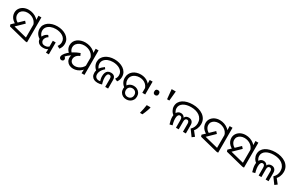

<svg xmlns="http://www.w3.org/2000/svg" viewBox="254 -2540 6853 4470"><g transform="rotate(30 3680.5 -305.0)"><path d="M192 -217Q139 -242 103 -277.5Q67 -313 49.5 -355Q32 -397 32 -442Q32 -506 65.5 -556.5Q99 -607 158 -636.5Q217 -666 295 -666Q355 -666 413.5 -646Q472 -626 520.5 -586.5Q569 -547 597.5 -487Q626 -427 626 -347L565 -344Q565 -408 541.5 -455Q518 -502 479.5 -532.5Q441 -563 395 -578Q349 -593 303 -593Q249 -593 205.5 -573.5Q162 -554 136.5 -519Q111 -484 111 -436Q111 -387 141.5 -342Q172 -297 233 -265L192 -217ZM555 -482 559 -510 555 -658H633V12H592L104 -111L88 -157L343 -402L390 -351L160 -128L153 -174L615 -58L555 -6Z M1018 -64Q961 -64 922.5 -84.5Q884 -105 865 -138.5Q846 -172 846 -210Q846 -259 878 -307.5Q910 -356 975 -385L1007 -341Q968 -319 947 -284.5Q926 -250 926 -217Q926 -180 952 -153Q978 -126 1031 -126Q1070 -126 1104 -142.5Q1138 -159 1155 -195L1199 -177Q1186 -139 1159.5 -113.5Q1133 -88 1097 -76Q1061 -64 1018 -64ZM1142 -130 1135 -143V-320H1213V0H1135ZM869 -188Q821 -215 789.5 -249.5Q758 -284 742.5 -325Q727 -366 727 -411Q727 -469 753 -516Q779 -563 825 -596.5Q871 -630 931.5 -648Q992 -666 1062 -666Q1129 -666 1192 -649Q1255 -632 1305.5 -598Q1356 -564 1385.5 -513.5Q1415 -463 1415 -395Q1415 -350 1400.5 -310.5Q1386 -271 1359 -237L1291 -273Q1312 -299 1323.5 -329.5Q1335 -360 1335 -395Q1335 -445 1312 -482Q1289 -519 1250 -543.5Q1211 -568 1162 -580.5Q1113 -593 1062 -593Q989 -593 930.5 -570Q872 -547 837.5 -504.5Q803 -462 803 -403Q803 -372 813.5 -342Q824 -312 844.5 -287Q865 -262 895 -244L869 -188Z M1868 8Q1811 8 1765 -14Q1719 -36 1692 -78.5Q1665 -121 1665 -180Q1665 -203 1671 -230Q1677 -257 1694.5 -285.5Q1712 -314 1746 -340Q1780 -366 1835 -386L1856 -336Q1813 -321 1767 -297Q1721 -273 1678.5 -244.5Q1636 -216 1602 -186Q1568 -156 1548 -128Q1528 -100 1528 -78L1514 -144Q1555 -144 1572.5 -125Q1590 -106 1590 -83Q1590 -58 1573 -43.5Q1556 -29 1533 -29Q1508 -29 1489.5 -45.5Q1471 -62 1471 -91Q1471 -119 1495 -157.5Q1519 -196 1565.5 -239Q1612 -282 1680.5 -323Q1749 -364 1839 -397L1867 -333Q1823 -317 1795 -292Q1767 -267 1754 -238Q1741 -209 1741 -180Q1741 -143 1759.5 -117Q1778 -91 1808.5 -78Q1839 -65 1875 -65Q1913 -65 1957.5 -82Q2002 -99 2041.5 -134.5Q2081 -170 2102 -224L2141 -180Q2117 -116 2072 -74Q2027 -32 1973 -12Q1919 8 1868 8ZM1644 -234Q1584 -267 1553.5 -318.5Q1523 -370 1523 -427Q1523 -486 1547 -530.5Q1571 -575 1612.5 -605Q1654 -635 1706 -650.5Q1758 -666 1814 -666Q1879 -666 1941.5 -646.5Q2004 -627 2054 -587.5Q2104 -548 2133.5 -488Q2163 -428 2163 -347L2102 -345Q2102 -408 2077.5 -455Q2053 -502 2013 -532.5Q1973 -563 1924 -578Q1875 -593 1826 -593Q1768 -593 1717 -572Q1666 -551 1634 -511.5Q1602 -472 1602 -414Q1602 -372 1624.5 -334.5Q1647 -297 1687 -273L1644 -234ZM2097 -106 2092 -144V-471L2095 -511L2092 -658H2170V0H2092Z M2524 8Q2471 8 2430.5 -10Q2390 -28 2367 -65Q2344 -102 2344 -159Q2344 -235 2384 -293Q2424 -351 2493 -397L2523 -354Q2488 -325 2464 -293Q2440 -261 2428 -228Q2416 -195 2416 -161Q2416 -109 2446 -81Q2476 -53 2526 -53Q2543 -53 2560 -56.5Q2577 -60 2593 -69L2571 -25Q2557 -66 2548 -102.5Q2539 -139 2539 -181Q2539 -232 2553.5 -271.5Q2568 -311 2599.5 -333Q2631 -355 2682 -355Q2741 -355 2773.5 -323.5Q2806 -292 2806 -228V0H2728V-218Q2728 -257 2713 -275.5Q2698 -294 2672 -294Q2639 -294 2623 -265Q2607 -236 2607 -180Q2607 -151 2611 -121.5Q2615 -92 2622 -64.5Q2629 -37 2637 -12Q2610 -2 2581.5 3Q2553 8 2524 8ZM2388 -197Q2324 -244 2294 -297.5Q2264 -351 2264 -411Q2264 -469 2290 -516Q2316 -563 2362 -596.5Q2408 -630 2468.5 -648Q2529 -666 2599 -666Q2666 -666 2729 -649Q2792 -632 2842.5 -598Q2893 -564 2922.5 -513.5Q2952 -463 2952 -395Q2952 -353 2939 -316.5Q2926 -280 2903 -250L2832 -281Q2851 -304 2861.5 -333Q2872 -362 2872 -395Q2872 -445 2849 -482Q2826 -519 2787 -543.5Q2748 -568 2699 -580.5Q2650 -593 2599 -593Q2526 -593 2467.5 -570Q2409 -547 2374.5 -504.5Q2340 -462 2340 -403Q2340 -362 2359 -324.5Q2378 -287 2415 -254L2388 -197Z M3137 -198Q3076 -238 3046 -292.5Q3016 -347 3016 -412Q3016 -475 3040 -522.5Q3064 -570 3104.5 -602Q3145 -634 3197.5 -650Q3250 -666 3307 -666Q3368 -666 3423.5 -646.5Q3479 -627 3522.5 -587.5Q3566 -548 3591 -488.5Q3616 -429 3616 -348H3559Q3559 -410 3539 -456Q3519 -502 3484.5 -532.5Q3450 -563 3406 -578Q3362 -593 3314 -593Q3256 -593 3205.5 -571.5Q3155 -550 3123.5 -508Q3092 -466 3092 -404Q3092 -358 3111.5 -319.5Q3131 -281 3165 -254L3137 -198ZM3545 -475 3549 -513 3545 -658H3623V-313H3545ZM3295 8Q3243 8 3201 -14.5Q3159 -37 3134.5 -78Q3110 -119 3110 -174Q3110 -229 3134.5 -269.5Q3159 -310 3201 -332.5Q3243 -355 3295 -355Q3347 -355 3389.5 -332.5Q3432 -310 3457.5 -269.5Q3483 -229 3483 -174Q3483 -119 3457.5 -78Q3432 -37 3389.5 -14.5Q3347 8 3295 8ZM3296 -57Q3346 -57 3378.5 -89Q3411 -121 3411 -174Q3411 -226 3378.5 -257.5Q3346 -289 3296 -289Q3246 -289 3214 -257.5Q3182 -226 3182 -174Q3182 -122 3214.5 -89.5Q3247 -57 3296 -57Z M3875 -116 3882 -105Q3873 -70 3859.5 -32Q3846 6 3830.5 44Q3815 82 3798 119H3731Q3746 60 3758.5 -2Q3771 -64 3778 -116ZM3832 -414Q3806 -414 3788 -430Q3770 -446 3770 -482Q3770 -520 3788 -535Q3806 -550 3832 -550Q3858 -550 3876 -535Q3894 -520 3894 -482Q3894 -446 3876 -430Q3858 -414 3832 -414Z M4119 -471 4094 -729H4205L4180 -471Z M4936 -154Q4981 -197 5000 -244.5Q5019 -292 5019 -341Q5019 -404 4994 -451.5Q4969 -499 4925 -530.5Q4881 -562 4823 -577.5Q4765 -593 4699 -593Q4639 -593 4587.5 -581Q4536 -569 4496.5 -544.5Q4457 -520 4435 -484.5Q4413 -449 4413 -402Q4413 -365 4429.5 -329Q4446 -293 4483 -258L4457 -201Q4394 -248 4365.5 -300.5Q4337 -353 4337 -409Q4337 -471 4364.5 -519Q4392 -567 4441.5 -599.5Q4491 -632 4558 -649Q4625 -666 4704 -666Q4785 -666 4856.5 -646Q4928 -626 4982.5 -587.5Q5037 -549 5067.5 -492.5Q5098 -436 5098 -362Q5098 -298 5072.5 -238Q5047 -178 4991 -123L5005 -184L5120 -39L5056 9ZM4462 9Q4447 -35 4437.5 -84.5Q4428 -134 4428 -179Q4428 -235 4444.5 -274.5Q4461 -314 4491 -334.5Q4521 -355 4561 -355Q4608 -355 4641 -327Q4674 -299 4679 -243H4657Q4661 -286 4677.5 -310.5Q4694 -335 4719.5 -345Q4745 -355 4774 -355Q4830 -355 4863 -321Q4896 -287 4896 -227V0H4818V-220Q4818 -227 4816.5 -239Q4815 -251 4809.5 -263.5Q4804 -276 4792.5 -285Q4781 -294 4761 -294Q4733 -294 4718.5 -273Q4704 -252 4704 -214V0H4630V-210Q4630 -253 4614.5 -273.5Q4599 -294 4572 -294Q4542 -294 4524 -264.5Q4506 -235 4506 -175Q4506 -150 4509.5 -121.5Q4513 -93 4519.5 -64.5Q4526 -36 4534 -9L4462 9Z M5330 -217Q5277 -242 5241 -277.5Q5205 -313 5187.5 -355Q5170 -397 5170 -442Q5170 -506 5203.5 -556.5Q5237 -607 5296 -636.5Q5355 -666 5433 -666Q5493 -666 5551.5 -646Q5610 -626 5658.5 -586.5Q5707 -547 5735.5 -487Q5764 -427 5764 -347L5703 -344Q5703 -408 5679.5 -455Q5656 -502 5617.5 -532.5Q5579 -563 5533 -578Q5487 -593 5441 -593Q5387 -593 5343.5 -573.5Q5300 -554 5274.5 -519Q5249 -484 5249 -436Q5249 -387 5279.5 -342Q5310 -297 5371 -265L5330 -217ZM5693 -482 5697 -510 5693 -658H5771V12H5730L5242 -111L5226 -157L5481 -402L5528 -351L5298 -128L5291 -174L5753 -58L5693 -6Z M6025 -217Q5972 -242 5936 -277.5Q5900 -313 5882.5 -355Q5865 -397 5865 -442Q5865 -506 5898.5 -556.5Q5932 -607 5991 -636.5Q6050 -666 6128 -666Q6188 -666 6246.5 -646Q6305 -626 6353.5 -586.5Q6402 -547 6430.5 -487Q6459 -427 6459 -347L6398 -344Q6398 -408 6374.5 -455Q6351 -502 6312.5 -532.5Q6274 -563 6228 -578Q6182 -593 6136 -593Q6082 -593 6038.5 -573.5Q5995 -554 5969.5 -519Q5944 -484 5944 -436Q5944 -387 5974.5 -342Q6005 -297 6066 -265L6025 -217ZM6388 -482 6392 -510 6388 -658H6466V12H6425L5937 -111L5921 -157L6176 -402L6223 -351L5993 -128L5986 -174L6448 -58L6388 -6Z M7159 -154Q7204 -197 7223 -244.5Q7242 -292 7242 -341Q7242 -404 7217 -451.5Q7192 -499 7148 -530.5Q7104 -562 7046 -577.5Q6988 -593 6922 -593Q6862 -593 6810.5 -581Q6759 -569 6719.5 -544.5Q6680 -520 6658 -484.5Q6636 -449 6636 -402Q6636 -365 6652.5 -329Q6669 -293 6706 -258L6680 -201Q6617 -248 6588.5 -300.5Q6560 -353 6560 -409Q6560 -471 6587.5 -519Q6615 -567 6664.5 -599.5Q6714 -632 6781 -649Q6848 -666 6927 -666Q7008 -666 7079.5 -646Q7151 -626 7205.5 -587.5Q7260 -549 7290.5 -492.5Q7321 -436 7321 -362Q7321 -298 7295.5 -238Q7270 -178 7214 -123L7228 -184L7343 -39L7279 9ZM6685 9Q6670 -35 6660.5 -84.5Q6651 -134 6651 -179Q6651 -235 6667.5 -274.5Q6684 -314 6714 -334.5Q6744 -355 6784 -355Q6831 -355 6864 -327Q6897 -299 6902 -243H6880Q6884 -286 6900.5 -310.5Q6917 -335 6942.5 -345Q6968 -355 6997 -355Q7053 -355 7086 -321Q7119 -287 7119 -227V0H7041V-220Q7041 -227 7039.5 -239Q7038 -251 7032.5 -263.5Q7027 -276 7015.5 -285Q7004 -294 6984 -294Q6956 -294 6941.5 -273Q6927 -252 6927 -214V0H6853V-210Q6853 -253 6837.5 -273.5Q6822 -294 6795 -294Q6765 -294 6747 -264.5Q6729 -235 6729 -175Q6729 -150 6732.5 -121.5Q6736 -93 6742.5 -64.5Q6749 -36 6757 -9L6685 9Z"/></g></svg>

Font: hexloriya05
Style: Book
Weight: 400
Designer: Jelle Bosma - Monotype Design Team
Foundry: Monotype Imaging Inc.
Version: Version 2.003